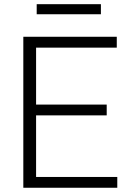

<svg xmlns="http://www.w3.org/2000/svg" viewBox="-20 -884 609 904"><path d="M482.4 -340.8H149.9V-50.8H532.2V0H89.8V-710.9H529.8V-659.7H149.9V-391.6H482.4ZM455.1 -816.9H152.8V-864.3H455.1Z"/></svg>

Font: SteelSelectRoboto
Style: Regular
Weight: 300
Designer: Google
Version: Version 2.137; 2017